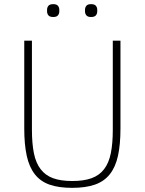

<svg xmlns="http://www.w3.org/2000/svg" viewBox="-20 -894 698 926"><path d="M134 -698V-268Q134 -202 143.5 -155Q153 -108 176 -78Q199 -48 236 -34.5Q273 -21 329 -21Q384 -21 421.5 -34.5Q459 -48 482 -78Q505 -108 514.5 -155Q524 -202 524 -268V-698H561V-274Q561 -197 549 -142.5Q537 -88 509.5 -53.5Q482 -19 437.5 -3.5Q393 12 328 12Q263 12 219 -3.5Q175 -19 148 -53.5Q121 -88 109 -142.5Q97 -197 97 -274V-698ZM237 -812Q220 -812 213.5 -820Q207 -828 207 -839V-847Q207 -858 213.5 -866Q220 -874 237 -874Q253 -874 259.5 -866Q266 -858 266 -847V-839Q266 -828 259.5 -820Q253 -812 237 -812ZM419 -812Q403 -812 396.5 -820Q390 -828 390 -839V-847Q390 -858 396.5 -866Q403 -874 419 -874Q436 -874 442.5 -866Q449 -858 449 -847V-839Q449 -828 442.5 -820Q436 -812 419 -812Z"/></svg>

Font: IBM Plex Sans Devanagari ExtraLight
Style: Regular
Weight: 200
Designer: Mike Abbink, Paul van der Laan, Pieter van Rosmalen, Erin McLaughlin
Foundry: Bold Monday
Version: Version 1.1